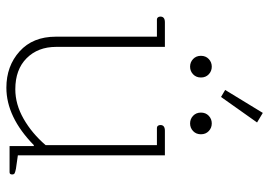

<svg xmlns="http://www.w3.org/2000/svg" viewBox="-141 -693 844 602"><g transform="rotate(90 281.0 -392.0)"><path d="M262 -676 334 -794 364 -776 284 -663ZM155 -600Q155 -615 165 -624.5Q175 -634 189 -634Q203 -634 213 -624.5Q223 -615 223 -600Q223 -585 213 -575.5Q203 -566 189 -566Q175 -566 165 -575.5Q155 -585 155 -600ZM333 -600Q333 -615 343 -624.5Q353 -634 367 -634Q381 -634 391 -624.5Q401 -615 401 -600Q401 -585 391 -575.5Q381 -566 367 -566Q353 -566 343 -575.5Q333 -585 333 -600ZM95 -145V-462H41Q37 -462 34.5 -465Q32 -468 32 -473Q32 -487 50 -487H127V-146Q127 -89 162.5 -53.5Q198 -18 260 -18Q307 -18 352.5 -44Q398 -70 435 -113V-462H381Q377 -462 374.5 -465Q372 -468 372 -473Q372 -487 390 -487H467V-26L509 -20Q519 -18 523 -16Q527 -14 527 -8Q527 0 520 0H438V-76H435Q347 10 255 10Q187 10 141 -31.5Q95 -73 95 -145Z"/></g></svg>

Font: Maitree ExtraLight
Style: Regular
Weight: 250
Designer: CadsonDemak Team
Foundry: CadsonDemak
Version: Version 1.002